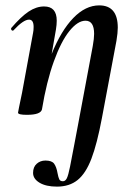

<svg xmlns="http://www.w3.org/2000/svg" viewBox="-20 -419 490 714"><path d="M103 224Q103 202 116.5 190Q130 178 149 178Q173 178 181.5 190Q190 202 194 225Q197 241 200.5 248Q204 255 214 255Q223 255 228.5 244Q234 233 240.5 200.5Q247 168 256 120L270 46L325 -248Q330 -276 330 -293Q330 -342 298 -342Q269 -342 238 -303.5Q207 -265 180 -190Q153 -115 136 -12L118 -13Q137 -131 172 -218Q207 -305 252.5 -352Q298 -399 349 -399Q418 -399 418 -316Q418 -297 413 -267L359 20Q341 116 320 171Q299 226 268.5 250.5Q238 275 192 275Q151 275 127 260.5Q103 246 103 224ZM47 0 51 -21Q61 -68 62 -74L103 -297Q105 -306 105 -319Q105 -346 88 -346Q67 -346 30 -306Q29 -305 27 -305Q24 -305 22 -308.5Q20 -312 22 -315Q58 -357 86.5 -376Q115 -395 144 -395Q191 -395 191 -342Q191 -327 188 -309L136 -12Q131 8 80 8Q47 8 47 0Z"/></svg>

Font: Cormorant Infant
Style: Bold Italic
Weight: 700
Italic angle: -10°
Designer: Christian Thalmann (Catharsis Fonts)
Foundry: Catharsis Fonts
Version: Version 4.000